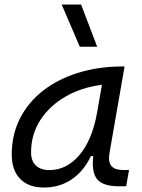

<svg xmlns="http://www.w3.org/2000/svg" viewBox="-20 -815 626 845"><path d="M173.3 10.3Q105.5 10.3 68.6 -27.8Q31.7 -65.9 31.7 -135.3Q31.7 -223.1 68.4 -294.7Q105 -366.2 170.9 -417Q236.8 -467.8 325.7 -495.1Q414.6 -522.5 519 -522.5H528.3L462.4 -145Q455.1 -105.5 469 -86.2Q482.9 -66.9 522.9 -66.9H547.9L535.2 4.9H504.4Q433.6 4.9 408 -25.6Q382.3 -56.2 390.6 -127.9H379.9Q348.6 -61.5 295.4 -25.6Q242.2 10.3 173.3 10.3ZM197.3 -66.4Q272.9 -66.4 329.3 -132.3Q385.7 -198.2 407.2 -319.3L428.7 -441.9Q337.4 -430.2 267.1 -389.2Q196.8 -348.1 156.7 -285.2Q116.7 -222.2 116.7 -144Q116.7 -106.9 137.9 -86.7Q159.2 -66.4 197.3 -66.4ZM331.1 -609.4 251.5 -794.9H336.9L407.7 -609.4Z"/></svg>

Font: Cascadia Code NF SemiLight
Style: Italic
Weight: 350
Italic angle: -10°
Monospace: yes
Designer: Aaron Bell
Foundry: Saja Typeworks
Version: Version 2404.023; ttfautohint (v1.8.4)